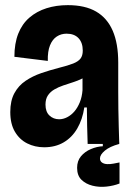

<svg xmlns="http://www.w3.org/2000/svg" viewBox="-20 -560 515 747"><path d="M152 13Q116 13 86 -2Q56 -17 38 -47.5Q20 -78 20 -124Q20 -168 36 -197.5Q52 -227 79.5 -245.5Q107 -264 140.5 -275.5Q174 -287 209 -296Q245 -305 265 -313Q285 -321 293.5 -332.5Q302 -344 302 -363Q302 -394 285.5 -411.5Q269 -429 239 -429Q218 -429 201 -418Q184 -407 174.5 -383.5Q165 -360 166 -323L36 -339Q36 -391 51 -429Q66 -467 94.5 -491.5Q123 -516 161 -528Q199 -540 244 -540Q311 -540 354 -515Q397 -490 418.5 -440.5Q440 -391 440 -316V-203Q440 -170 440.5 -135.5Q441 -101 442 -67Q443 -33 444 0H321Q320 -35 319 -70Q318 -105 318 -142H308Q301 -95 280.5 -60Q260 -25 227.5 -6Q195 13 152 13ZM210 -96Q226 -96 241.5 -104Q257 -112 269.5 -126.5Q282 -141 290.5 -162Q299 -183 301 -209V-270L327 -276Q317 -263 300 -254.5Q283 -246 264 -240Q245 -234 226 -227.5Q207 -221 191.5 -212Q176 -203 166.5 -189Q157 -175 157 -153Q157 -125 172.5 -110.5Q188 -96 210 -96ZM445 154Q422 163 394 166Q366 169 340 162.5Q314 156 297 139.5Q280 123 280 93Q280 66 295 48Q310 30 333.5 20Q357 10 380 9V-8H444V0Q407 10 388 26Q369 42 369 56Q369 67 377 72.5Q385 78 397 78.5Q409 79 422 76.5Q435 74 445 72Z"/></svg>

Font: Bricolage Grotesque 72pt SemiCondensed
Style: Bold
Weight: 700
Width: 4
Designer: Mathieu Triay
Foundry: Atelier Triay
Version: Version 1.001;gftools[0.9.33.dev8+g029e19f]